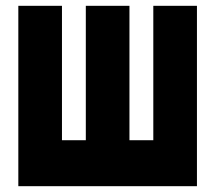

<svg xmlns="http://www.w3.org/2000/svg" viewBox="-20 -640 740 660"><path d="M43 0V-620H193V-158H275V-620H425V-158H507V-620H657V0Z"/></svg>

Font: Martian Mono ExtraBold
Style: Regular
Weight: 800
Monospace: yes
Designer: Roman Shamin
Foundry: Evil Martians
Version: Version 1.000; ttfautohint (v1.8.4.7-5d5b)